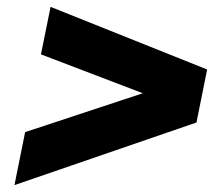

<svg xmlns="http://www.w3.org/2000/svg" viewBox="-20 -629 649 558"><path d="M127 -609 582 -427 551 -273 22 -91 53 -245 395 -358 99 -471Z"/></svg>

Font: My Font
Style: Italic
Weight: 500
Designer: Julieta Ulanovsky
Foundry: Julieta Ulanovsky
Version: ""